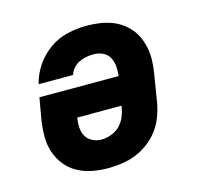

<svg xmlns="http://www.w3.org/2000/svg" viewBox="-85 -631 770 732"><g transform="rotate(-15 300.0 -265.0)"><path d="M256 8Q224 8 193 2Q162 -4 135.5 -18.5Q109 -33 90 -57Q71 -81 61.5 -110Q52 -139 52 -171Q52 -203 57 -235L72 -321H385Q387 -340 385.5 -359Q384 -378 375.5 -394Q367 -410 350 -418Q333 -426 314 -426Q300 -426 285.5 -423.5Q271 -421 257 -414.5Q243 -408 232.5 -396Q222 -384 218 -370H82Q91 -407 113.5 -440.5Q136 -474 168.5 -497Q201 -520 239 -529Q277 -538 314 -538Q339 -538 362.5 -535Q386 -532 408.5 -524.5Q431 -517 450 -504Q469 -491 483.5 -474Q498 -457 507 -435.5Q516 -414 520 -391Q524 -368 523 -343.5Q522 -319 518 -295L500 -185Q495 -157 485 -130.5Q475 -104 457.5 -80.5Q440 -57 416 -39Q392 -21 365.5 -10.5Q339 0 311 4Q283 8 256 8ZM259 -104Q278 -104 297.5 -111Q317 -118 331.5 -132Q346 -146 354 -165Q362 -184 365 -203L366 -209H191Q188 -190 189 -171Q190 -152 198.5 -136.5Q207 -121 223.5 -112.5Q240 -104 259 -104Z"/></g></svg>

Font: Iosevka Curly Slab HvExObl
Style: Regular
Weight: 900
Width: 7
Italic angle: -9°
Monospace: yes
Designer: Belleve Invis
Foundry: Belleve Invis
Version: Version 11.1.0; ttfautohint (v1.8.3)